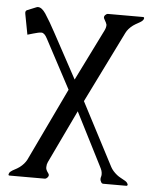

<svg xmlns="http://www.w3.org/2000/svg" viewBox="-50 -498 622 765"><g transform="rotate(5 260.5 -115.5)"><path d="M343.3 -384.8Q349.1 -396.5 349.1 -406.7V-408.2Q348.1 -414.1 338.9 -429.7Q336.4 -433.6 336.4 -437Q336.4 -439.5 337.4 -441.9Q339.8 -446.3 343.8 -448.7Q346.7 -451.7 350.6 -451.7H492.2Q495.1 -451.7 496.1 -448.7V-447.3Q496.1 -444.8 494.6 -441.9Q491.7 -437.5 488.8 -435.1Q482.4 -430.2 473.4 -425.5Q464.4 -420.9 454.6 -414.1Q435.1 -399.4 426.8 -382.3L286.1 -97.2L417.5 154.8Q425.8 170.4 443.4 184.6Q450.7 190.4 458.3 194.3Q465.8 198.2 472.2 202.1Q483.4 207.5 486.8 214.4Q487.3 215.3 488.8 219.2Q488.8 220.7 488.3 221.2Q487.3 224.1 483.9 224.1H391.1Q384.3 224.1 380.9 214.4Q380.4 212.9 379.4 210.9Q378.9 209 378.9 205.6Q378.9 201.2 380.4 197Q381.8 192.9 381.8 187Q381.8 179.2 379.4 171.9Q377.9 167 371.6 154.8L265.1 -54.7L164.1 157.2Q159.7 166.5 159.7 176.8V180.7Q159.7 188.5 169.9 202.1Q172.4 205.6 172.4 209Q172.4 211.4 170.9 214.4Q168.9 218.3 165 221.2Q161.1 224.1 158.2 224.1H16.1Q12.7 224.1 12.2 221.2Q12.2 218.3 14.2 214.4Q15.1 210.9 20 207.5Q25.9 202.6 34.9 198.2Q43.9 193.8 54.2 186.5Q72.8 172.4 82 154.8L221.2 -137.2L117.2 -332.5Q106 -354.5 93.8 -354.5Q93.8 -354.5 93.3 -354.5Q83.5 -354.5 62 -348.1L38.6 -341.3L23.4 -421.4Q22.5 -426.8 22.5 -427.7Q22.5 -436 28.8 -438.5L64.5 -453.1Q67.9 -454.6 71.8 -454.6Q86.4 -454.6 102.1 -431.6Q121.6 -401.9 146 -356.4L241.7 -179.7Z"/></g></svg>

Font: Caudex
Style: Regular
Weight: 400
Version: Version 1.04